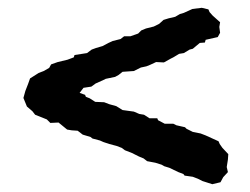

<svg xmlns="http://www.w3.org/2000/svg" viewBox="-20 -492 640 492"><path d="M540 -130 543 -123 550 -113 565 -97 564 -83 561 -64 564 -51 552 -38 545 -25 524 -20 499 -28 487 -34 474 -39 453 -42 450 -46 437 -51 414 -62 401 -66 394 -70 378 -75 357 -79 348 -86 336 -91 318 -100 300 -107 292 -113 279 -118 260 -123 245 -128 236 -132 217 -137 212 -141 192 -147 179 -157 164 -158 152 -160 141 -169 130 -178 109 -177 100 -186 70 -198 63 -207 49 -219 40 -241 45 -259 52 -277 57 -291 79 -305 92 -310 106 -318 111 -327 128 -333 153 -339 169 -345 171 -351 203 -356 215 -365 226 -369 243 -374 258 -382 269 -387 289 -392 298 -399H314L334 -406L342 -414L354 -419L374 -424L388 -431L399 -441L412 -445L429 -449L441 -456L451 -459L473 -469L497 -472L514 -468L517 -461L525 -452L544 -435L542 -423L544 -408L538 -397L507 -390L505 -383L492 -382L474 -367L466 -365L451 -356L439 -354L424 -345L418 -342L400 -332L380 -333L365 -326L355 -322L341 -319L323 -310L294 -308L284 -300L275 -295L251 -290L245 -287L225 -278L214 -270L194 -267L184 -254L198 -249L200 -244L210 -240L224 -231L247 -230L260 -225L278 -220L294 -210L323 -206L337 -200L349 -198L363 -189H383L385 -184L402 -175H424L432 -171L454 -166L458 -162L474 -154L494 -150L507 -145Z"/></svg>

Font: Winky Rough Medium
Style: Regular
Weight: 500
Designer: Simon Atzbach
Foundry: typofactur
Version: Version 1.206; ttfautohint (v1.8.4.7-5d5b)